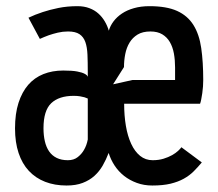

<svg xmlns="http://www.w3.org/2000/svg" viewBox="-20 -578 690 607"><path d="M622.5 -325Q622.5 -315.5 621.8 -304.8Q621 -294 619.5 -283.5Q618 -273 616.2 -264Q614.5 -255 612.5 -250H372.5Q372.5 -212.5 378 -180Q383.5 -147.5 394.8 -123.2Q406 -99 423 -85.2Q440 -71.5 462.5 -71.5Q481.5 -71.5 497 -76.2Q512.5 -81 524 -87.5Q535.5 -94 543 -101Q550.5 -108 553.5 -112.5L618 -64.5Q605.5 -49.5 592.2 -36.2Q579 -23 561 -13Q543 -3 519 2.8Q495 8.5 461.5 8.5Q435 8.5 412.5 0.2Q390 -8 372.2 -22Q354.5 -36 342.2 -54.8Q330 -73.5 323.5 -94.5Q315.5 -73.5 304.8 -54.8Q294 -36 278.5 -22Q263 -8 241.5 0.2Q220 8.5 190.5 8.5Q153 8.5 122.8 -3.2Q92.5 -15 71.2 -37.8Q50 -60.5 38.8 -94.2Q27.5 -128 27.5 -172Q27.5 -218.5 38.5 -252.8Q49.5 -287 69.2 -309.8Q89 -332.5 117.2 -343.8Q145.5 -355 180 -355Q208.5 -355 224 -352Q239.5 -349 247 -345Q256 -340.5 257.5 -335V-352.5Q257.5 -382 256.5 -405.5Q255.5 -429 249.8 -445.2Q244 -461.5 231.2 -470Q218.5 -478.5 195 -478.5Q178.5 -478.5 162.8 -474.8Q147 -471 134 -466.5Q119 -461 106 -455L70 -522Q91 -532 115.5 -540Q136.5 -547 164.5 -552.8Q192.5 -558.5 225 -558.5Q246 -558.5 262.5 -552.2Q279 -546 291 -535.2Q303 -524.5 311.2 -510.5Q319.5 -496.5 324 -481Q328.5 -496.5 339 -510.5Q349.5 -524.5 365.5 -535.2Q381.5 -546 403.5 -552.2Q425.5 -558.5 452.5 -558.5Q506.5 -558.5 539.8 -543.5Q573 -528.5 591.5 -499Q610 -469.5 616.2 -425.8Q622.5 -382 622.5 -325ZM257.5 -266.5Q253 -268.5 247 -270.5Q241.5 -272 233 -273.5Q224.5 -275 213 -275Q166.5 -275 142 -251.8Q117.5 -228.5 117.5 -172.5Q117.5 -150 121.8 -131.5Q126 -113 135.2 -99.5Q144.5 -86 159.2 -78.8Q174 -71.5 194.5 -71.5Q213.5 -71.5 226 -81.5Q238.5 -91.5 245.5 -104Q254 -118.5 257.5 -137ZM533.5 -365Q533.5 -388 529.8 -408.8Q526 -429.5 517 -445Q508 -460.5 493 -469.5Q478 -478.5 455.5 -478.5Q431 -478.5 415 -468.8Q399 -459 389.5 -443.2Q380 -427.5 376 -407.2Q372 -387 372 -366L337.5 -311.5L398.5 -325H533.5Z"/></svg>

Font: B612 Mono
Style: Regular
Weight: 400
Version: Version 1.005